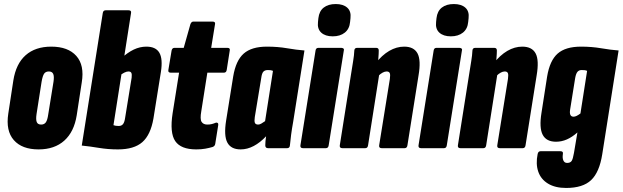

<svg xmlns="http://www.w3.org/2000/svg" viewBox="-20 -734 3084 951"><path d="M171 6Q89 6 48.5 -40Q8 -86 21 -171L46 -335Q59 -418 107 -460.5Q155 -503 234 -503Q317 -503 358 -457Q399 -411 385 -326L360 -163Q347 -81 298.5 -37.5Q250 6 171 6ZM184 -117Q199 -117 207 -128Q215 -139 219 -168L245 -329Q249 -356 243.5 -368Q238 -380 222 -380Q206 -380 198.5 -369Q191 -358 186 -329L161 -169Q157 -142 162 -129.5Q167 -117 184 -117Z M564 6Q515 6 470 -1.5Q425 -9 385 -13L489 -669Q491 -683 503 -683H617Q632 -683 629 -669L542 -114Q547 -112 553.5 -111Q560 -110 568 -110Q582 -110 589.5 -119.5Q597 -129 600 -152L632 -349Q634 -366 630.5 -373Q627 -380 616 -380Q607 -380 595 -374Q583 -368 569 -356L578 -443Q612 -474 642.5 -488.5Q673 -503 705 -503Q752 -503 769.5 -472.5Q787 -442 777 -378L740 -147Q726 -66 685 -30Q644 6 564 6Z M952 6Q876 6 848 -35Q820 -76 835 -173L867 -374H826Q811 -374 814 -388L830 -484Q833 -497 844 -497H890L923 -614Q928 -627 937 -627H1033Q1048 -627 1045 -614L1026 -497H1106Q1121 -497 1118 -484L1103 -388Q1101 -374 1089 -374H1007L977 -183Q970 -144 978.5 -130.5Q987 -117 1007 -117Q1019 -117 1029 -119.5Q1039 -122 1048 -126Q1054 -128 1058 -125Q1062 -122 1061 -115L1046 -21Q1044 -10 1033 -6Q1016 -1 996.5 2.5Q977 6 952 6Z M1172 6Q1124 6 1106 -28Q1088 -62 1100 -137L1135 -355Q1148 -434 1187 -468.5Q1226 -503 1302 -503Q1356 -503 1402 -495Q1448 -487 1488 -484L1432 -130Q1426 -97 1422 -67Q1418 -37 1416 -14Q1415 0 1402 0H1308Q1294 0 1294 -14Q1294 -23 1295 -35Q1296 -47 1298 -59Q1269 -28 1237 -11Q1205 6 1172 6ZM1259 -117Q1266 -117 1274.5 -122Q1283 -127 1293 -134L1332 -383Q1324 -386 1318.5 -386.5Q1313 -387 1306 -387Q1292 -387 1284.5 -379Q1277 -371 1274 -348L1242 -154Q1239 -134 1242.5 -125.5Q1246 -117 1259 -117Z M1481 0Q1466 0 1468 -14L1543 -484Q1545 -497 1557 -497H1670Q1676 -497 1680.5 -494Q1685 -491 1683 -484L1608 -14Q1606 0 1594 0ZM1628 -554Q1591 -554 1571 -572.5Q1551 -591 1555 -625L1557 -644Q1561 -679 1583.5 -696.5Q1606 -714 1643 -714Q1680 -714 1700 -696Q1720 -678 1716 -644L1714 -625Q1711 -591 1688 -572.5Q1665 -554 1628 -554Z M1871 0Q1856 0 1858 -14L1911 -343Q1914 -364 1910.5 -372Q1907 -380 1895 -380Q1886 -380 1875.5 -374.5Q1865 -369 1854 -358L1839 -419Q1872 -461 1908 -482Q1944 -503 1982 -503Q2030 -503 2048 -469.5Q2066 -436 2053 -360L1998 -14Q1996 0 1984 0ZM1676 0Q1661 0 1663 -14L1719 -368Q1724 -401 1729 -430.5Q1734 -460 1735 -484Q1736 -497 1749 -497H1843Q1856 -497 1856 -484Q1856 -468 1854 -445Q1852 -422 1850 -403L1859 -370L1803 -14Q1801 0 1789 0Z M2066 0Q2051 0 2053 -14L2128 -484Q2130 -497 2142 -497H2255Q2261 -497 2265.5 -494Q2270 -491 2268 -484L2193 -14Q2191 0 2179 0ZM2213 -554Q2176 -554 2156 -572.5Q2136 -591 2140 -625L2142 -644Q2146 -679 2168.5 -696.5Q2191 -714 2228 -714Q2265 -714 2285 -696Q2305 -678 2301 -644L2299 -625Q2296 -591 2273 -572.5Q2250 -554 2213 -554Z M2456 0Q2441 0 2443 -14L2496 -343Q2499 -364 2495.5 -372Q2492 -380 2480 -380Q2471 -380 2460.5 -374.5Q2450 -369 2439 -358L2424 -419Q2457 -461 2493 -482Q2529 -503 2567 -503Q2615 -503 2633 -469.5Q2651 -436 2638 -360L2583 -14Q2581 0 2569 0ZM2261 0Q2246 0 2248 -14L2304 -368Q2309 -401 2314 -430.5Q2319 -460 2320 -484Q2321 -497 2334 -497H2428Q2441 -497 2441 -484Q2441 -468 2439 -445Q2437 -422 2435 -403L2444 -370L2388 -14Q2386 0 2374 0Z M2858 -503Q2911 -503 2957.5 -495Q3004 -487 3044 -484L2963 30Q2949 119 2908 158Q2867 197 2784 197Q2730 197 2694.5 175.5Q2659 154 2646 116Q2633 78 2643 29Q2646 15 2657 15H2756Q2771 15 2768 29Q2765 49 2770.5 61Q2776 73 2789 73Q2805 73 2811.5 63Q2818 53 2823 23L2840 -78Q2814 -55 2788 -43.5Q2762 -32 2734 -32Q2686 -32 2668 -66.5Q2650 -101 2662 -175L2690 -355Q2703 -434 2742 -468.5Q2781 -503 2858 -503ZM2821 -156Q2834 -156 2855 -172L2888 -383Q2881 -386 2874.5 -386.5Q2868 -387 2860 -387Q2848 -387 2840.5 -378.5Q2833 -370 2829 -348L2804 -192Q2798 -156 2821 -156Z"/></svg>

Font: Sofia Sans Extra Condensed Black
Style: Italic
Weight: 900
Italic angle: -9°
Version: Version 4.100